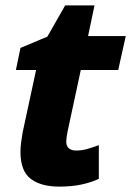

<svg xmlns="http://www.w3.org/2000/svg" viewBox="-20 -683 487 713"><path d="M200 10Q132 10 94 -19Q56 -48 56 -119Q56 -135 58.5 -154.5Q61 -174 64 -191L114 -423H39L56 -505L156 -547L222 -663H331L307 -549H447L419 -423H280L231 -195Q229 -185 227.5 -174.5Q226 -164 226 -158Q226 -140 236 -132Q246 -124 263 -124Q283 -124 303 -129.5Q323 -135 347 -144V-19Q320 -6 283.5 2Q247 10 200 10Z"/></svg>

Font: Noto Sans ExtraBold
Style: Italic
Weight: 800
Italic angle: -12°
Designer: Monotype Design Team
Foundry: Monotype Imaging Inc.
Version: Version 2.013; ttfautohint (v1.8.4.7-5d5b)